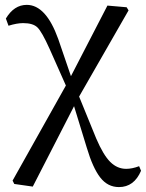

<svg xmlns="http://www.w3.org/2000/svg" viewBox="-20 -552 594 781"><path d="M545.9 124 553.7 142.6Q525.4 209 463.9 209Q418 209 387.7 169.9Q357.4 130.9 333 48.8L281.2 -120.1L113.3 207L38.1 196.3L31.2 182.6L248 -204.1L181.6 -353.5Q150.4 -422.9 132.3 -440.4Q114.3 -458 74.2 -458Q48.8 -458 14.6 -447.3L3.9 -476.6Q37.1 -532.2 88.9 -532.2Q167 -532.2 216.8 -393.6L268.6 -242.2L417 -529.3L495.1 -522.5L502.9 -509.8L301.8 -159.2L371.1 10.7Q400.4 79.1 428.7 106.9Q457 134.8 493.2 134.8Q517.6 134.8 545.9 124Z"/></svg>

Font: GenYoMin TW TTF Medium
Style: Regular
Weight: 500
Version: Version 1.300